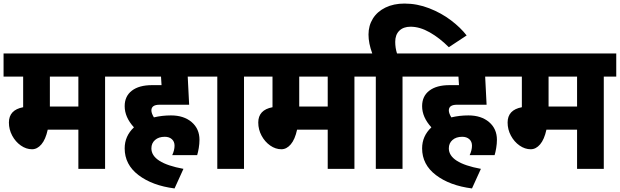

<svg xmlns="http://www.w3.org/2000/svg" viewBox="-30 -948 3480 1078"><path d="M630 -518H560V0H410V-220H238Q226 -165 202.5 -137.5Q179 -110 150 -110Q117 -110 87 -131Q57 -152 38.5 -186.5Q20 -221 20 -260Q20 -331 100 -346V-518H-10V-648H630ZM410 -350V-518H250V-350Z M610 -648H1140V-518H1024L1032 -360H866Q820 -360 820 -328Q820 -312 834 -289Q880 -300 930 -300Q1002 -300 1046 -262.5Q1090 -225 1090 -163Q1090 -141 1086 -117Q1082 -93 1077 -77H937Q950 -105 950 -130Q950 -153 935 -166.5Q920 -180 895 -180Q861 -180 840.5 -162Q820 -144 820 -115Q820 -33 1000 0L950 110Q825 94 747.5 35Q670 -24 670 -115Q670 -184 722 -233Q670 -290 670 -352Q670 -408 710.5 -439Q751 -470 824 -470H877L874 -518H610Z M1410 -518H1340V0H1190V-518H1120V-648H1410Z M2030 -518H1960V0H1810V-220H1638Q1626 -165 1602.5 -137.5Q1579 -110 1550 -110Q1517 -110 1487 -131Q1457 -152 1438.5 -186.5Q1420 -221 1420 -260Q1420 -331 1500 -346V-518H1390V-648H2030ZM1810 -350V-518H1650V-350Z M2300 -518H2230V0H2080V-518H2010V-648H2060Q2039 -705 2039 -754Q2039 -804 2063.5 -843.5Q2088 -883 2134 -905.5Q2180 -928 2241 -928Q2312 -928 2380 -901.5Q2448 -875 2502 -834Q2556 -793 2590 -749L2490 -683Q2438 -735 2382.5 -766.5Q2327 -798 2275 -798Q2235 -798 2212 -775.5Q2189 -753 2189 -713Q2189 -679 2199 -648H2300Z M2280 -648H2810V-518H2694L2702 -360H2536Q2490 -360 2490 -328Q2490 -312 2504 -289Q2550 -300 2600 -300Q2672 -300 2716 -262.5Q2760 -225 2760 -163Q2760 -141 2756 -117Q2752 -93 2747 -77H2607Q2620 -105 2620 -130Q2620 -153 2605 -166.5Q2590 -180 2565 -180Q2531 -180 2510.5 -162Q2490 -144 2490 -115Q2490 -33 2670 0L2620 110Q2495 94 2417.5 35Q2340 -24 2340 -115Q2340 -184 2392 -233Q2340 -290 2340 -352Q2340 -408 2380.5 -439Q2421 -470 2494 -470H2547L2544 -518H2280Z M3430 -518H3360V0H3210V-220H3038Q3026 -165 3002.5 -137.5Q2979 -110 2950 -110Q2917 -110 2887 -131Q2857 -152 2838.5 -186.5Q2820 -221 2820 -260Q2820 -331 2900 -346V-518H2790V-648H3430ZM3210 -350V-518H3050V-350Z"/></svg>

Font: Madhuban Bold
Style: Regular
Weight: 700
Designer: jaikishan Patel
Foundry: MagicType
Version: Version 1.000